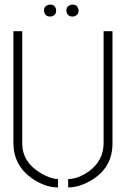

<svg xmlns="http://www.w3.org/2000/svg" viewBox="-20 -821 555 846"><path d="M173.8 -774.4Q173.8 -793.9 193.4 -799.8Q198.2 -800.8 201.2 -800.8Q220.7 -800.8 226.6 -782.2Q227.5 -778.3 227.5 -774.4Q227.5 -754.9 209 -749Q205.1 -748 201.2 -748Q180.7 -748 174.8 -766.6Q173.8 -771.5 173.8 -774.4ZM272.5 -774.4Q272.5 -793.9 292 -799.8Q296.9 -800.8 299.8 -800.8Q319.3 -800.8 325.2 -782.2Q326.2 -778.3 326.2 -774.4Q326.2 -754.9 307.6 -749Q303.7 -748 299.8 -748Q279.3 -748 273.4 -766.6Q272.5 -771.5 272.5 -774.4ZM39.1 -188.5V-683.6H78.1V-188.5Q78.1 -105.5 162.1 -56.6Q204.1 -32.2 235.4 -32.2V4.9Q179.7 4.9 122.1 -34.2Q40 -91.8 39.1 -188.5ZM280.3 4.9V-32.2Q324.2 -32.2 372.1 -66.4Q435.5 -113.3 436.5 -188.5V-683.6H475.6V-188.5Q475.6 -79.1 377 -23.4Q326.2 4.9 280.3 4.9Z"/></svg>

Font: Post No Bills Colombo
Style: Light
Weight: 400
Designer: Kosala Senevirathne, Siva Puranthara, Lasantha Premarathna, Tharique Azeez
Foundry: Mooniak
Version: Version 1.220 ; ttfautohint (v1.5)